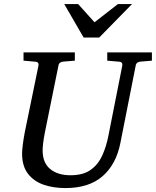

<svg xmlns="http://www.w3.org/2000/svg" viewBox="-20 -936 789 972"><path d="M311 16.1Q249.5 16.1 200 -1.2Q150.4 -18.6 121.1 -57.1Q91.8 -95.7 91.8 -159.2Q91.8 -174.3 95.2 -201.9Q98.6 -229.5 105 -264.2L174.8 -604Q176.3 -612.3 172.4 -617.9Q168.5 -623.5 154.8 -624L99.1 -628.9V-670.9H358.9V-628.9L299.8 -624Q291 -623.5 284.2 -618.7Q277.3 -613.8 275.9 -604L207 -264.2Q201.2 -234.9 198.5 -211.7Q195.8 -188.5 195.8 -174.8Q195.8 -111.8 234.1 -80.3Q272.5 -48.8 336.9 -48.8Q401.9 -48.8 439.9 -76.7Q478 -104.5 498.3 -150.1Q518.6 -195.8 528.8 -249L599.1 -604Q600.6 -612.3 596.7 -617.9Q592.8 -623.5 579.1 -624L522.9 -628.9V-670.9H749V-628.9L690.9 -624Q682.1 -623.5 675.3 -618.7Q668.5 -613.8 667 -604L589.8 -213.9Q568.8 -105 499.8 -44.4Q430.7 16.1 311 16.1ZM648.4 -915.5 482.4 -746.1H403.3L305.2 -915.5H375.5L458.5 -823.2L577.1 -915.5Z"/></svg>

Font: Charis
Style: Italic
Weight: 400
Italic angle: -11°
Designer: Walt Agee, Miriam Martin, Annie Olsen, Victor Gaultney, Lorna Priest, Alan Ward, Bob Hallissy, Martin Hosken, Sharon Cor
Foundry: SIL Global
Version: Version 7.000